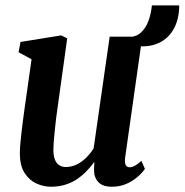

<svg xmlns="http://www.w3.org/2000/svg" viewBox="-20 -700 702 730"><path d="M173 10Q146.5 10 119.2 -2Q92 -14 73.8 -41.8Q55.5 -69.5 55.5 -117.5Q55.5 -133.5 57.5 -155.2Q59.5 -177 62.2 -201.2Q65 -225.5 68.2 -249Q71.5 -272.5 74 -291.5L100 -474.5L50.5 -501.5L58 -540.5L213 -565.5L235.5 -554L202 -313Q197 -280 193.5 -251.2Q190 -222.5 187.8 -199.2Q185.5 -176 184.2 -159Q183 -142 183 -131.5Q183 -107 189 -92.5Q195 -78 205.8 -71.5Q216.5 -65 230 -65Q252 -65 271.5 -74.5Q291 -84 307.5 -100.2Q324 -116.5 336 -136L397 -560.5H521L456 -102.5Q453.5 -84.5 457.2 -74.2Q461 -64 474 -64Q481 -64 491.2 -69Q501.5 -74 517.5 -88.5L531 -58Q520.5 -42.5 502.2 -26.8Q484 -11 459.5 -0.5Q435 10 405 10Q376 10 360.2 -2Q344.5 -14 339.5 -34.5Q338.5 -39 338 -44.8Q337.5 -50.5 337.5 -56.8Q337.5 -63 338 -69.2Q338.5 -75.5 339 -82.5L337.5 -83Q324.5 -65 308 -48.2Q291.5 -31.5 271.8 -18.2Q252 -5 227.2 2.5Q202.5 10 173 10ZM557.5 -679.5H661.5Q661 -623 637.5 -584.8Q614 -546.5 571.8 -531.8Q529.5 -517 472 -529.5L467 -559Q496.5 -559 515.2 -575.8Q534 -592.5 544.2 -620Q554.5 -647.5 557.5 -679.5Z"/></svg>

Font: Merriweather 24pt SemiCondensed
Style: Bold Italic
Weight: 700
Width: 4
Italic angle: -7.8°
Designer: Eben Sorkin
Foundry: Eben Sorkin
Version: Version 2.101